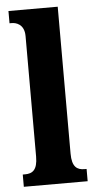

<svg xmlns="http://www.w3.org/2000/svg" viewBox="-54 -794 414 827"><g transform="rotate(-5 153.0 -380.0)"><path d="M15 0H291V-53H282C250 -53 228 -67 228 -125V-760H15V-707H25C41 -707 79 -699 79 -646V-125C79 -67 57 -53 25 -53H15Z"/></g></svg>

Font: Noto Serif Lao ExtraCondensed ExtraBold
Style: Regular
Weight: 800
Width: 2
Designer: Monotype Design Team
Foundry: Monotype Imaging Inc.
Version: Version 2.003